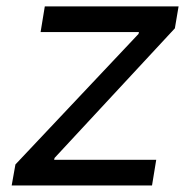

<svg xmlns="http://www.w3.org/2000/svg" viewBox="-20 -565 581 585"><path d="M15.6 0 27 -63.9 402 -461.6 403.4 -467.3H103.7L116.5 -545.5H524.1L512.8 -478.7L146.3 -83.8L144.9 -78.1H456L443.2 0Z"/></svg>

Font: Inter UI
Style: Italic
Weight: 400
Italic angle: -9.39999°
Designer: Rasmus Andersson
Foundry: rsms
Version: 3.2;8d6f07862